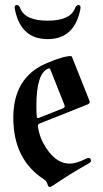

<svg xmlns="http://www.w3.org/2000/svg" viewBox="-20 -738 412 768"><path d="M33.2 0ZM38.6 -708Q38.6 -717.8 47.4 -717.8Q56.2 -717.8 61 -704.6Q80.6 -655.3 170.4 -655.3Q260.3 -655.3 279.8 -704.6Q284.7 -717.8 293.5 -717.8Q302.2 -717.8 302.2 -708Q302.2 -704.6 301.3 -700.7Q277.8 -581.5 170.4 -581.5Q63 -581.5 39.6 -700.7Q38.6 -704.6 38.6 -708ZM33.2 -267.1Q33.2 -427.2 163.6 -483.9Q231.9 -513.7 263.2 -513.7Q266.6 -513.7 268.1 -510.3L337.4 -335.9Q338.9 -333 338.9 -330.1Q338.9 -323.7 330.6 -320.3L140.1 -244.6Q131.3 -241.2 131.3 -234.9Q131.3 -232.4 131.8 -230Q138.2 -193.4 151.9 -167.5Q196.8 -83.5 259.3 -83.5Q284.7 -83.5 323.7 -103Q330.6 -106.4 333.5 -106.4Q343.8 -106.4 343.8 -94.7Q343.8 -89.4 335 -84.5Q262.7 -43.9 192.9 3.4Q183.6 9.8 178.2 9.8Q172.9 9.8 169.7 -2Q166.5 -13.7 155.3 -21Q33.2 -100.1 33.2 -267.1ZM125.5 -314Q125.5 -280.8 127.4 -270Q128.4 -265.6 131.1 -265.6Q133.8 -265.6 137.2 -267.1L231.9 -304.7Q238.8 -307.6 238.8 -313.5Q238.8 -315.9 237.3 -319.3L181.6 -459.5Q179.7 -464.4 177 -464.4Q174.3 -464.4 173.3 -463.9Q125.5 -445.8 125.5 -314Z"/></svg>

Font: UnifrakturMaguntia
Style: Book
Weight: 400
Designer: j. 'mach' wust, Gerrit Ansmann, Georg Duffner, based on a font by Peter Wiegel, original typeface by Carl Albert Fahrenw
Version: Version 2017-03-19